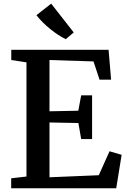

<svg xmlns="http://www.w3.org/2000/svg" viewBox="-20 -1010 682 1030"><path d="M122 -63V-675.5L40.5 -688V-743H562.5L576 -582.5H514L481.5 -680.5L245.5 -688V-413L400 -416L415.5 -498.5H474V-264H415.5L400.5 -350L245.5 -353V-59L510 -70L567.5 -198.5L632.5 -179.5L603.5 0H40V-53.5ZM332.5 -800Q314.5 -808.5 293 -822.5Q271.5 -836.5 249.8 -854Q228 -871.5 208.8 -890.8Q189.5 -910 175.5 -928.5L254.5 -990.5L375.5 -836L333 -800Z"/></svg>

Font: Merriweather SemiBold
Style: Regular
Weight: 600
Version: Version 2.100